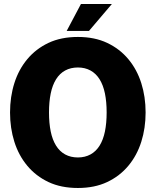

<svg xmlns="http://www.w3.org/2000/svg" viewBox="-20 -924 775 956"><path d="M368 12Q284 12 221.5 -17.5Q159 -47 116 -98.5Q73 -150 51.5 -218Q30 -286 30 -364Q30 -442 51.5 -510Q73 -578 116 -629.5Q159 -681 221.5 -710.5Q284 -740 368 -740Q451 -740 513.5 -710.5Q576 -681 619 -629.5Q662 -578 683.5 -510Q705 -442 705 -364Q705 -286 683.5 -218Q662 -150 619 -98.5Q576 -47 513.5 -17.5Q451 12 368 12ZM368 -140Q403 -140 430.5 -155Q458 -170 476 -199Q494 -228 502.5 -269.5Q511 -311 511 -364Q511 -417 502.5 -458.5Q494 -500 476 -529Q458 -558 430.5 -573Q403 -588 368 -588Q332 -588 304.5 -573Q277 -558 259 -529Q241 -500 232.5 -458.5Q224 -417 224 -364Q224 -311 232.5 -269.5Q241 -228 259 -199Q277 -170 304.5 -155Q332 -140 368 -140ZM312 -770 383 -904H537L423 -770Z"/></svg>

Font: Murecho Thin ExtraBold
Style: Regular
Weight: 800
Version: Version 1.010